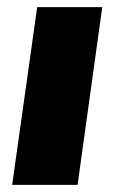

<svg xmlns="http://www.w3.org/2000/svg" viewBox="-20 -517 332 537"><path d="M266 -497 197 0H14L84 -497Z"/></svg>

Font: Exo 2 ExtraBold
Style: Italic
Weight: 800
Italic angle: -8°
Designer: Natanael Gama
Foundry: Natanael Gama
Version: Version 2.010